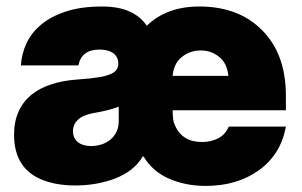

<svg xmlns="http://www.w3.org/2000/svg" viewBox="-20 -573 946 602"><path d="M625 9.9Q562.9 9.9 510.7 -12.4Q458.8 -34.8 430 -82.4H427.6Q400.6 -36.9 342.3 -13.8Q284.1 8.5 215.9 8.5Q159.8 8.5 116.8 -7.5Q24.1 -41.9 24.1 -150.6Q24.1 -192.1 38.2 -223.2Q52.2 -254.3 78.3 -275.6Q104.4 -296.9 141.3 -308.8Q178.3 -320.7 224.4 -323.9Q261 -326.3 285.5 -330.1Q310 -333.8 324.4 -339.7Q338.8 -345.5 344.8 -353.7Q350.9 -361.9 350.9 -373.6Q350.9 -385.3 346.2 -393.6Q341.6 -402 333.6 -407.3Q325.6 -412.6 315 -415.1Q304.3 -417.6 292.6 -417.6Q235.1 -417.6 225.9 -367.9H45.5Q47.6 -404.1 63.2 -437.5Q78.8 -470.9 109.7 -496.4Q140.6 -522 187.7 -537.3Q234.7 -552.6 299.7 -552.6Q351.9 -552.6 386.5 -536.8Q421.2 -521 440.3 -492.2Q501.8 -552.6 605.1 -552.6Q717 -552.6 787.6 -491.5Q876.4 -415.5 876.4 -272.7V-227.3H521.3Q521.3 -210.2 523.1 -198.2Q524.9 -186.1 532 -172.9Q541.9 -152.3 562.1 -140.1Q582.4 -127.8 613.6 -127.8Q641.3 -127.8 663.9 -139.2Q686.4 -150.6 697.4 -176.1H876.4Q860.8 -89.5 792.6 -39.8Q724.1 9.9 625 9.9ZM265.6 -115.1Q282.7 -115.1 298.5 -120.2Q314.3 -125.4 326.2 -135.3Q338.1 -145.2 345.2 -159.8Q352.3 -174.4 352.3 -193.2V-238.6Q320.7 -226.2 274.1 -218.8Q239.7 -212.4 224.3 -197.4Q208.8 -182.5 208.8 -161.9Q208.8 -149.5 213.4 -140.6Q218 -131.7 225.9 -126.1Q233.7 -120.4 244 -117.7Q254.3 -115.1 265.6 -115.1ZM696 -335.2Q692.1 -375 667.3 -394.5Q642.8 -414.8 609.4 -414.8Q576 -414.8 550.4 -394.5Q524.9 -374.6 521.3 -335.2Z"/></svg>

Font: Linik Sans Black
Style: Regular
Weight: 900
Designer: Fonts by Rasmus Andersson / Changes by Cristiano Sobral with parts from Marc Monis
Foundry: rsms
Version: Version 3.020; ttfautohint (v1.6)